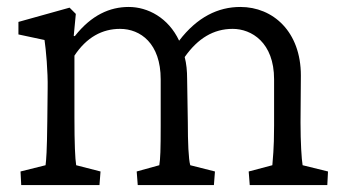

<svg xmlns="http://www.w3.org/2000/svg" viewBox="-20 -532 997 552"><path d="M41 0H266L269 -39L199 -57C196 -75 194 -119 194 -194V-372C229 -425 274 -449 325 -449C384 -449 442 -407 442 -304V-171C442 -101 441 -75 438 -57L373 -39L376 0H595L598 -39L527 -57C522 -74 520 -123 520 -180L518 -305C518 -328 516 -349 511 -368C549 -422 594 -449 649 -449C703 -449 768 -410 768 -304V-171C768 -100 764 -75 763 -57L695 -39L698 0H921L923 -39L850 -57C847 -74 844 -123 844 -180L845 -315C845 -441 765 -512 671 -512C607 -512 547 -483 495 -415C464 -481 405 -512 350 -512C296 -512 243 -489 195 -428L192 -429L198 -492L180 -510L33 -469V-433L108 -417C112 -390 118 -327 117 -277L116 -184C115 -95 113 -74 111 -57L39 -39Z"/></svg>

Font: TPK Tissa Web Quiz
Style: Regular
Weight: 400
Designer: Jacques Le Bailly, Suppakit Chalermlarp | Katatrad Co.,Ltd.
Foundry: Jacques Le Bailly, Cadson Demak Co.,Ltd.
Version: Version 5.000;Glyphs 3.1.2 (3151)